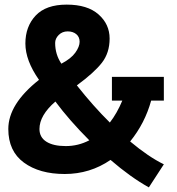

<svg xmlns="http://www.w3.org/2000/svg" viewBox="-20 -742 766 832"><path d="M16 -183Q16 -291 149 -396Q90 -480 90 -553.5Q90 -627 134.5 -674.5Q179 -722 269 -722Q359 -722 407 -679.5Q455 -637 455 -575Q455 -513 421.5 -470Q388 -427 313 -372Q385 -281 456 -211Q487 -251 510 -306H465V-409H690V-306H635Q608 -208 544 -129Q624 -62 690 -30L625 70Q546 26 459 -49Q370 12 260.5 12Q151 12 83.5 -37.5Q16 -87 16 -183ZM367 -134Q281 -220 220 -302Q151 -242 151 -183Q151 -147 181 -128Q211 -109 265 -109Q319 -109 367 -134ZM219 -556Q219 -506 246 -466Q288 -488 306.5 -514Q325 -540 325 -561Q325 -582 310.5 -594Q296 -606 273 -606Q250 -606 234.5 -590.5Q219 -575 219 -556Z"/></svg>

Font: Cherry Swash
Style: Bold
Weight: 700
Designer: Kasatkina Nataliya
Foundry: Nataliya Kasatkina
Version: Version 1.001